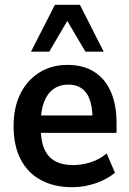

<svg xmlns="http://www.w3.org/2000/svg" viewBox="-20 -769 537 799"><path d="M281 10Q205 10 150 -19.8Q95 -49.5 65.8 -106.2Q36.5 -163 36.5 -244Q36.5 -322 64.8 -378.8Q93 -435.5 143.8 -467.2Q194.5 -499 261 -499Q326 -499 371.5 -470.5Q417 -442 441 -387.8Q465 -333.5 465 -257V-216H133V-288.5H380L365 -273Q365 -346.5 339.2 -381.8Q313.5 -417 265 -417Q228 -417 202.2 -398.2Q176.5 -379.5 163 -343.8Q149.5 -308 149.5 -255.5V-238.5Q149.5 -184 164 -150Q178.5 -116 208.5 -99Q238.5 -82 284 -82Q321 -82 357.8 -93.8Q394.5 -105.5 424 -130.5L458.5 -50Q423.5 -21.5 376.5 -5.8Q329.5 10 281 10ZM109 -554 208.5 -749H312.5L411.5 -554H335.5L260 -682L185 -554Z"/></svg>

Font: Nunito Sans 12pt ExtraLight SemiCondensed
Style: Regular
Weight: 200
Width: 4
Version: Version 3.101;gftools[0.9.27]